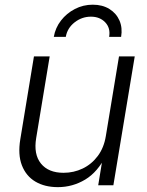

<svg xmlns="http://www.w3.org/2000/svg" viewBox="-20 -770 613 798"><path d="M220.7 7.8Q166 7.8 127.2 -15.1Q88.4 -38.1 71 -82.8Q53.7 -127.4 64.5 -191.9L121.1 -535.6H186.5L130.4 -196.3Q119.1 -128.9 150.1 -90.3Q181.2 -51.8 244.1 -51.8Q286.6 -51.8 323.7 -69.6Q360.8 -87.4 386.5 -121.8Q412.1 -156.2 419.9 -204.6L474.6 -535.6H540L451.2 0H388.2L408.7 -125.5H421.4Q386.7 -55.2 334.2 -23.7Q281.7 7.8 220.7 7.8ZM365.7 -750.5Q405.8 -750.5 434.6 -732.7Q463.4 -714.8 476.6 -684.6Q489.7 -654.3 483.4 -616.7H433.6Q439.9 -653.3 417.5 -677Q395 -700.7 357.9 -700.7Q320.3 -700.7 290 -677Q259.8 -653.3 253.4 -616.7H203.6Q210 -654.3 233.4 -684.6Q256.8 -714.8 291.3 -732.7Q325.7 -750.5 365.7 -750.5Z"/></svg>

Font: Inter 20pt Light
Style: Italic
Weight: 300
Italic angle: -9.3988°
Version: Version 4.001;git-66647c0bb